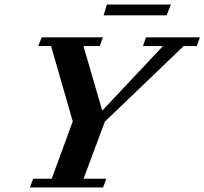

<svg xmlns="http://www.w3.org/2000/svg" viewBox="-20 -828 903 848"><path d="M437.5 -760.3 452.1 -808.1H734.9L715.8 -760.3ZM111.8 0 126.5 -38.6H208.5L301.3 -292L205.6 -624.5H148.9L164.1 -663.1H434.6L420.4 -624.5H348.6L431.6 -339.4L699.7 -624.5H611.3L625 -663.1H862.8L849.1 -624.5H791L442.9 -290.5L349.1 -38.6H449.7L435.1 0Z"/></svg>

Font: Elstob 8pt
Style: Bold Italic
Weight: 700
Italic angle: -20°
Designer: Peter S. Baker
Version: Version 1.015